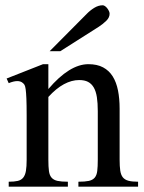

<svg xmlns="http://www.w3.org/2000/svg" viewBox="-20 -701 540 721"><path d="M274.4 0V-18.6Q299.3 -18.6 313.7 -21.7Q328.1 -24.9 335.7 -33.9Q343.3 -43 345.2 -59.1Q347.2 -75.2 347.2 -101.1V-283.7Q347.2 -314 343.8 -336.2Q340.3 -358.4 332 -372.6Q323.7 -386.7 310.5 -393.6Q297.4 -400.4 277.3 -400.4Q249 -400.4 220 -384.8Q190.9 -369.1 161.6 -336.9V-101.1Q161.6 -74.7 163.8 -58.6Q166 -42.5 173.8 -33.7Q181.6 -24.9 196 -21.7Q210.4 -18.6 234.9 -18.6V0H12.7V-18.6Q33.7 -18.6 46.9 -21.7Q60.1 -24.9 67.4 -34.2Q74.7 -43.5 77.4 -59.6Q80.1 -75.7 80.1 -101.1V-267.6Q80.1 -307.6 79.1 -330.6Q78.1 -353.5 76.4 -365.7Q74.7 -377.9 72 -382.3Q69.3 -386.7 65.4 -389.6Q49.3 -403.8 12.7 -388.7L4.9 -406.2L141.6 -460H161.6V-366.7Q241.2 -460 312 -460Q344.7 -460 367.2 -448Q389.6 -436 403.3 -414.1Q417 -392.1 423.1 -361.3Q429.2 -330.6 429.2 -293V-101.1Q429.2 -76.2 431.6 -60.1Q434.1 -43.9 441.4 -34.9Q448.7 -25.9 462.4 -22.2Q476.1 -18.6 498.5 -18.6V0ZM391.6 -649.4Q391.6 -635.3 379.2 -623Q366.7 -610.8 351.1 -600.6L206.5 -508.8H166.5L305.2 -648.4Q317.9 -661.6 333.7 -671.4Q349.6 -681.2 365.7 -681.2Q369.6 -681.2 374 -678.2Q378.4 -675.3 382.3 -670.4Q386.2 -665.5 388.9 -659.9Q391.6 -654.3 391.6 -649.4Z"/></svg>

Font: Doulos SIL Afr
Style: Regular
Weight: 400
Designer: Walt Agee, Victor Gaultney, Peter Martin, Debbi Hosken, Becca Hirsbrunner
Foundry: SIL International
Version: Version 5.000